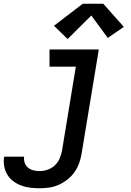

<svg xmlns="http://www.w3.org/2000/svg" viewBox="-81 -795 701 1028"><path d="M132 213Q106 213 81 210Q56 207 33 198.5Q10 190 -9.5 175.5Q-29 161 -41.5 140.5Q-54 120 -58.5 95Q-63 70 -59 45Q-59 45 -59 44.5Q-59 44 -58 44H48Q48 44 48 44Q48 44 48 44Q46 61 51.5 77Q57 93 69.5 103Q82 113 98.5 117Q115 121 132 121Q153 121 174.5 113.5Q196 106 212.5 90.5Q229 75 238 54Q247 33 251 12L325 -438H184V-530H448L356 27Q352 53 343 78Q334 103 318.5 125.5Q303 148 281 165.5Q259 183 234.5 194Q210 205 184 209Q158 213 132 213ZM281 -586 208 -657 362 -775H472L582 -651L496 -592L408 -712Z"/></svg>

Font: Iosevka Slab Semibold Extended
Style: Italic
Weight: 600
Width: 7
Italic angle: -9°
Monospace: yes
Designer: Belleve Invis
Foundry: Belleve Invis
Version: Version 11.1.0; ttfautohint (v1.8.3)